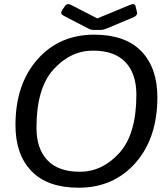

<svg xmlns="http://www.w3.org/2000/svg" viewBox="-20 -880 779 915"><path d="M282.2 -805.7Q265.1 -814.9 275.4 -830.6L289.1 -850.6Q299.3 -866.2 317.9 -856.9L443.4 -792.5H444.3L600.1 -856.9Q622.1 -866.2 626 -850.6L632.8 -821.8Q636.7 -806.2 614.3 -796.9L493.2 -746.1Q472.2 -737.3 460 -737.3H425.8Q413.6 -737.3 396.5 -746.1ZM53.7 -283.2Q53.7 -478.5 158.2 -596.7Q262.7 -714.8 428.7 -714.8Q577.6 -714.8 653.8 -635.5Q730 -556.2 730 -417Q730 -221.7 625.5 -103.5Q521 14.6 355 14.6Q206.1 14.6 129.9 -64.7Q53.7 -144 53.7 -283.2ZM153.8 -271.5Q153.8 -171.4 205.8 -116.5Q257.8 -61.5 360.4 -61.5Q467.8 -61.5 548.8 -151.1Q629.9 -240.7 629.9 -428.7Q629.9 -528.8 577.9 -583.7Q525.9 -638.7 423.3 -638.7Q315.9 -638.7 234.9 -549.1Q153.8 -459.5 153.8 -271.5Z"/></svg>

Font: Istok
Style: Italic
Weight: 500
Italic angle: -13°
Designer: Andrey V. Panov
Foundry: Andrey V. Panov
Version: Version 1.0.3